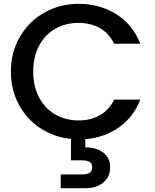

<svg xmlns="http://www.w3.org/2000/svg" viewBox="-20 -724 813 1006"><path d="M578 -202H715Q679 -110 603 -56.5Q527 -3 427 5V48Q485 48 521 75.5Q557 103 557 153Q557 203 521 232.5Q485 262 430 262H298V190H407Q435 190 449 182Q463 174 463 153Q463 132 449 124Q435 116 407 116H352V4Q264 -5 192 -52Q120 -99 78.5 -176.5Q37 -254 37 -349Q37 -451 84.5 -532Q132 -613 213.5 -658.5Q295 -704 392 -704Q503 -704 589.5 -649.5Q676 -595 715 -495H578Q551 -550 503 -577Q455 -604 392 -604Q323 -604 269 -573Q215 -542 184.5 -484Q154 -426 154 -349Q154 -272 184.5 -214Q215 -156 269 -124.5Q323 -93 392 -93Q455 -93 503 -120Q551 -147 578 -202Z"/></svg>

Font: IBM-Poppins
Style: Poppins-Medium
Weight: 500
Designer: Mike Abbink, Paul van der Laan, Pieter van Rosmalen, Ben Mitchell, Mark Frömberg
Foundry: Bold Monday
Version: Version 1.1